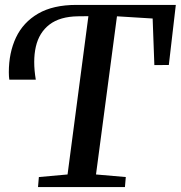

<svg xmlns="http://www.w3.org/2000/svg" viewBox="-20 -763 737 783"><path d="M135 0 138.5 -41 255.5 -51.5 340.5 -697 298 -696.5Q224.5 -695.5 182 -663Q139.5 -630.5 126.2 -572.8Q113 -515 126 -438H18Q17 -444.5 16.5 -452.2Q16 -460 16 -468.5Q16 -548 45.2 -610Q74.5 -672 135.5 -707.5Q196.5 -743 292 -743H697L668.5 -498L609.5 -497.5L602.5 -687.5L457 -696.5L371.5 -51.5L493 -41L489.5 0Z"/></svg>

Font: Merriweather 36pt Medium
Style: Italic
Weight: 500
Italic angle: -7.8°
Version: Version 2.101